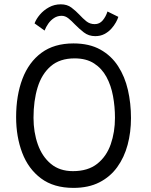

<svg xmlns="http://www.w3.org/2000/svg" viewBox="-20 -866 717 911"><path d="M328.5 25.5Q235 25.5 174.8 -19.5Q114.5 -64.5 85.5 -140.8Q56.5 -217 56.5 -310Q56.5 -413 86.5 -492Q116.5 -571 176.8 -615.5Q237 -660 328.5 -660Q403.5 -660 455.8 -631Q508 -602 540.2 -552.2Q572.5 -502.5 587 -439Q601.5 -375.5 601.5 -306Q601.5 -238.5 585.5 -178.8Q569.5 -119 536.2 -73Q503 -27 451.5 -0.8Q400 25.5 328.5 25.5ZM326 -54Q397.5 -54 441.5 -89Q485.5 -124 505.5 -181.8Q525.5 -239.5 525.5 -307Q525.5 -360 516.2 -410.2Q507 -460.5 485.2 -500.8Q463.5 -541 426.5 -565Q389.5 -589 334 -589Q264 -589 221 -552Q178 -515 158.5 -451.5Q139 -388 139 -307Q139 -238.5 159.5 -180.8Q180 -123 221.5 -88.5Q263 -54 326 -54ZM144 -755Q151.5 -775.5 169.2 -796.5Q187 -817.5 212.5 -831.5Q238 -845.5 268.5 -845.5Q298.5 -845.5 319 -830Q339.5 -814.5 357 -796Q372.5 -779 389.5 -765.2Q406.5 -751.5 429.5 -751.5Q452.5 -751.5 467.5 -769.5Q482.5 -787.5 490 -811.5L541.5 -786Q538.5 -775.5 530 -760Q521.5 -744.5 508 -729.5Q494.5 -714.5 475.5 -704.5Q456.5 -694.5 432 -694.5Q400.5 -694.5 377.5 -712.5Q354.5 -730.5 335 -750.5Q320 -766.5 304.8 -778.8Q289.5 -791 272.5 -791Q252.5 -791 236.5 -780.5Q220.5 -770 209.2 -754Q198 -738 191.5 -721Z"/></svg>

Font: Grandstander Thin Light
Style: Regular
Weight: 300
Version: Version 1.200